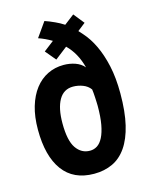

<svg xmlns="http://www.w3.org/2000/svg" viewBox="-111 -785 680 871"><g transform="rotate(-15 229.0 -350.0)"><path d="M142 -244Q142 -163 166.5 -127.5Q191 -92 231 -92Q250 -92 265.5 -102Q281 -112 292.5 -134.5Q304 -157 310.5 -192.5Q317 -228 317 -280Q317 -286 316.5 -297Q316 -308 315.5 -319Q315 -330 314 -341Q313 -352 312 -358Q299 -376 276.5 -384.5Q254 -393 231 -393Q187 -393 164.5 -354Q142 -315 142 -244ZM149 -580 197 -617Q167 -635 135 -646L183 -714Q204 -707 230 -695Q250 -686 270 -673L317 -709L357 -659L320 -630Q329 -621 338 -610Q365 -580 385.5 -537Q406 -494 418.5 -437.5Q431 -381 431 -308Q431 -222 416.5 -161Q402 -100 375 -61Q348 -22 309.5 -4Q271 14 223 14Q126 14 76.5 -53.5Q27 -121 27 -245Q27 -306 41 -353Q55 -400 80 -432.5Q105 -465 139.5 -482Q174 -499 215 -499Q244 -499 269.5 -490Q295 -481 311 -462Q293 -532 248 -576L190 -531Z"/></g></svg>

Font: PT Sans Narrow
Style: Bold
Weight: 700
Width: 3
Designer: A.Korolkova, O.Umpeleva, V.Yefimov
Foundry: ParaType Ltd
Version: Version 2.003W OFL